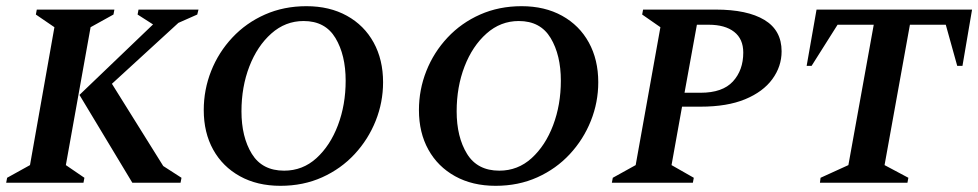

<svg xmlns="http://www.w3.org/2000/svg" viewBox="-27 -591 3164 621"><path d="M-7 0 -4 -16 70 -57 149 -503 89 -544 92 -560H343L340 -544L266 -503L186 -57L246 -16L243 0ZM401 0 230 -284 468 -512 418 -544 421 -560H615L611 -544L550 -517L335 -320L501 -54L560 -16L557 0Z M880 10Q805 10 749 -21Q693 -52 662.5 -107Q632 -162 632 -235Q632 -301 656 -361.5Q680 -422 724.5 -469.5Q769 -517 830 -544Q891 -571 964 -571Q1039 -571 1095 -540Q1151 -509 1181.5 -453.5Q1212 -398 1212 -325Q1212 -260 1188 -200Q1164 -140 1120 -92.5Q1076 -45 1015 -17.5Q954 10 880 10ZM892 -39Q952 -39 996.5 -79.5Q1041 -120 1066 -186Q1091 -252 1091 -330Q1091 -413 1058 -468Q1025 -523 955 -523Q896 -523 850.5 -482.5Q805 -442 779.5 -376Q754 -310 754 -231Q754 -148 787.5 -93.5Q821 -39 892 -39Z M1576 10Q1501 10 1445 -21Q1389 -52 1358.5 -107Q1328 -162 1328 -235Q1328 -301 1352 -361.5Q1376 -422 1420.5 -469.5Q1465 -517 1526 -544Q1587 -571 1660 -571Q1735 -571 1791 -540Q1847 -509 1877.5 -453.5Q1908 -398 1908 -325Q1908 -260 1884 -200Q1860 -140 1816 -92.5Q1772 -45 1711 -17.5Q1650 10 1576 10ZM1588 -39Q1648 -39 1692.5 -79.5Q1737 -120 1762 -186Q1787 -252 1787 -330Q1787 -413 1754 -468Q1721 -523 1651 -523Q1592 -523 1546.5 -482.5Q1501 -442 1475.5 -376Q1450 -310 1450 -231Q1450 -148 1483.5 -93.5Q1517 -39 1588 -39Z M1952 0 1955 -16 2029 -57 2109 -503 2050 -544 2053 -560H2288Q2390 -560 2445.5 -526.5Q2501 -493 2501 -425Q2501 -376 2471 -335Q2441 -294 2383 -270Q2325 -246 2239 -246H2179L2145 -57L2217 -16L2214 0ZM2227 -511 2187 -291H2239Q2310 -291 2343.5 -327.5Q2377 -364 2377 -421Q2377 -465 2347.5 -488Q2318 -511 2265 -511Z M2625 0 2627 -16 2717 -57 2799 -511H2682L2598 -378H2582L2614 -560H3117L3086 -378H3069L3032 -511H2916L2834 -57L2911 -16L2908 0Z"/></svg>

Font: Spectral SC SemiBold
Style: Italic
Weight: 600
Italic angle: -10°
Designer: Jean-Baptiste Levee
Foundry: Production Type
Version: Version 2.001